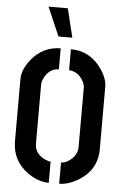

<svg xmlns="http://www.w3.org/2000/svg" viewBox="-60 -938 633 986"><g transform="rotate(5 256.5 -445.5)"><path d="M149.4 -896.5H249L285.2 -748H213.9ZM38.1 -190.4V-511.7Q38.1 -563.5 82 -617.2Q140.6 -687.5 230.5 -688.5V-580.1Q179.7 -579.1 154.3 -525.4Q146.5 -507.8 146.5 -496.1V-190.4Q146.5 -137.7 201.2 -112.3Q217.8 -104.5 229.5 -104.5V4.9Q173.8 4.9 118.2 -35.2Q39.1 -93.8 38.1 -190.4ZM283.2 4.9V-104.5Q308.6 -104.5 335.9 -127.9Q365.2 -154.3 366.2 -190.4V-496.1Q366.2 -525.4 340.8 -552.7Q316.4 -579.1 283.2 -580.1V-688.5Q381.8 -688.5 441.4 -603.5Q475.6 -554.7 475.6 -511.7V-190.4Q475.6 -82 378.9 -24.4Q328.1 4.9 283.2 4.9Z"/></g></svg>

Font: Post No Bills Colombo
Style: Bold
Weight: 700
Designer: Kosala Senevirathne, Siva Puranthara, Lasantha Premarathna, Tharique Azeez
Foundry: Mooniak
Version: Version 1.220 ; ttfautohint (v1.6)